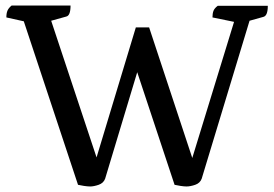

<svg xmlns="http://www.w3.org/2000/svg" viewBox="-20 -662 991 694"><path d="M306 12Q297 12 283.5 10Q270 8 262 6L66 -585L3 -599Q3 -614 7 -623.5Q11 -633 22 -642H235Q235 -605 219 -602L165 -587L329 -93L471 -563H519L675 -91L826 -583L748 -599Q748 -613 751.5 -622.5Q755 -632 767 -641H948Q948 -605 932 -601L882 -587L709 -16Q703 0 685.5 6Q668 12 654 12Q646 12 632.5 10Q619 8 611 6L476 -401L360 -16Q354 0 336.5 6Q319 12 306 12Z"/></svg>

Font: Petrona Medium
Style: Regular
Weight: 500
Designer: Ringo R. Seeber
Foundry: Ringo R. Seeber
Version: Version 2.001; ttfautohint (v1.8.3)